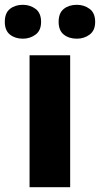

<svg xmlns="http://www.w3.org/2000/svg" viewBox="-52 -779 416 799"><path d="M240 0H71V-549H240ZM-32 -688Q-32 -725 -10.5 -742Q11 -759 43 -759Q73 -759 96 -742Q119 -725 119 -688Q119 -652 96 -635Q73 -618 43 -618Q11 -618 -10.5 -635Q-32 -652 -32 -688ZM192 -688Q192 -725 213.5 -742Q235 -759 268 -759Q298 -759 321 -742Q344 -725 344 -688Q344 -652 321 -635Q298 -618 268 -618Q235 -618 213.5 -635Q192 -652 192 -688Z"/></svg>

Font: Noto Sans Syriac ExtraBold
Style: Regular
Weight: 800
Designer: Patrick Giasson and the Monotype Design Team
Foundry: Monotype Imaging Inc.
Version: Version 3.000; ttfautohint (v1.8.4.7-5d5b)